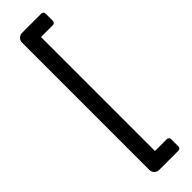

<svg xmlns="http://www.w3.org/2000/svg" viewBox="-337 -809 997 997"><g transform="rotate(-45 161.5 -310.5)"><path d="M122 193Q107 193 96.5 182.5Q86 172 86 157V-778Q86 -793 96.5 -803.5Q107 -814 122 -814H263Q270 -814 274.5 -809.5Q279 -805 279 -798V-745Q279 -738 274.5 -733.5Q270 -729 263 -729H176V108H263Q270 108 274.5 112.5Q279 117 279 124V177Q279 184 274.5 188.5Q270 193 263 193Z"/></g></svg>

Font: Miriam Libre Medium
Style: Regular
Weight: 500
Version: Version 2.000